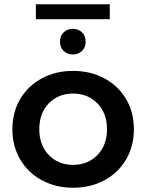

<svg xmlns="http://www.w3.org/2000/svg" viewBox="-20 -872 685 899"><path d="M38 -267Q38 -346 74.5 -408Q111 -470 176 -505Q241 -540 322 -540Q404 -540 469 -505Q534 -470 570.5 -408Q607 -346 607 -267Q607 -188 570.5 -125.5Q534 -63 469 -28Q404 7 322 7Q241 7 176 -28Q111 -63 74.5 -125.5Q38 -188 38 -267ZM481 -267Q481 -342 436 -388Q391 -434 322 -434Q253 -434 208.5 -388Q164 -342 164 -267Q164 -192 208.5 -146Q253 -100 322 -100Q391 -100 436 -146Q481 -192 481 -267ZM261 -677Q261 -704 278 -720.5Q295 -737 321 -737Q347 -737 364 -720.5Q381 -704 381 -677Q381 -650 364 -633.5Q347 -617 321 -617Q295 -617 278 -633.5Q261 -650 261 -677ZM148 -852H494V-782H148Z"/></svg>

Font: Montserrat Alternates SemiBold
Style: Regular
Weight: 600
Designer: Julieta Ulanovsky
Foundry: Julieta Ulanovsky
Version: Version 7.200